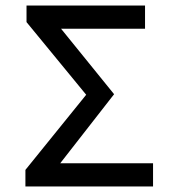

<svg xmlns="http://www.w3.org/2000/svg" viewBox="-20 -675 640 695"><path d="M72 0V-60L292 -332L76 -595V-655H505V-571H201L393 -334L198 -84H534V0Z"/></svg>

Font: Source Code Pro Medium
Style: Regular
Weight: 500
Monospace: yes
Designer: Paul D. Hunt, Teo Tuominen
Foundry: Adobe Systems Incorporated
Version: Version 2.030;PS 1.000;hotconv 16.6.51;makeotf.lib2.5.65220